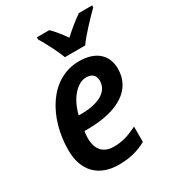

<svg xmlns="http://www.w3.org/2000/svg" viewBox="-187 -870 888 984"><g transform="rotate(-30 257.0 -378.0)"><path d="M260 -606H380C409 -648 478 -720 513 -754L514 -766H435C402 -743 367 -715 330 -681C307 -714 281 -746 260 -766H187L186 -754C209 -716 244 -650 260 -606ZM225 10C290 10 339 -3 389 -30V-121C335 -94 298 -83 249 -83C187 -83 154 -120 154 -187C154 -201 155 -214 158 -228H174C368 -228 466 -303 466 -419C466 -500 412 -552 312 -552C137 -552 37 -371 37 -184C37 -59 109 10 225 10ZM184 -312H172C194 -403 249 -462 302 -462C337 -462 355 -443 355 -413C355 -351 297 -312 184 -312Z"/></g></svg>

Font: Noto Sans SemiCondensed SemiBold
Style: Italic
Weight: 600
Width: 4
Italic angle: -12°
Designer: Monotype Design Team
Foundry: Monotype Imaging Inc.
Version: Version 2.013